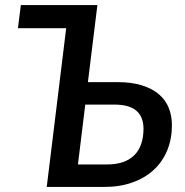

<svg xmlns="http://www.w3.org/2000/svg" viewBox="-20 -740 734 760"><path d="M62.5 -720H365.5L328 -415H443.5Q501 -415 542.2 -402Q583.5 -389 609.8 -366.2Q636 -343.5 648.2 -312.2Q660.5 -281 660.5 -245Q660.5 -190 642 -145Q623.5 -100 588.8 -67.8Q554 -35.5 504.2 -17.8Q454.5 0 392 0H165L242 -628.5H51ZM317.5 -326 288.5 -89H403Q440.5 -89 467.8 -98.8Q495 -108.5 512.8 -126.8Q530.5 -145 539.2 -171.2Q548 -197.5 548 -230Q548 -252.5 541.5 -270.2Q535 -288 521.2 -300.5Q507.5 -313 485.5 -319.5Q463.5 -326 432 -326Z"/></svg>

Font: Lato Semibold
Style: Italic
Weight: 600
Italic angle: -7°
Designer: Lukasz Dziedzic
Foundry: tyPoland Lukasz Dziedzic
Version: Version 2.006; 2014-01-15